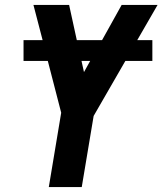

<svg xmlns="http://www.w3.org/2000/svg" viewBox="-20 -755 656 775"><path d="M177 0 227 -300 173 -509H75V-593H152L115 -735H259L290 -593H392L471 -735H616L534 -593H595V-509H486L358 -287L310 0ZM319 -464 344 -509H309Z"/></svg>

Font: Iosevka SS04 XBd Ex Obl
Style: Regular
Weight: 800
Width: 7
Italic angle: -9°
Monospace: yes
Designer: Belleve Invis
Foundry: Belleve Invis
Version: Version 19.0.0; ttfautohint (v1.8.4)